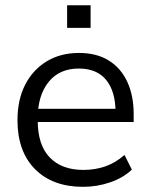

<svg xmlns="http://www.w3.org/2000/svg" viewBox="-20 -717 584 746"><path d="M302.5 8.9Q184.5 8.9 116.2 -59.7Q47.9 -128.4 47.9 -249.9Q47.9 -329.4 77.8 -387.9Q107.8 -446.3 161.7 -478.8Q215.6 -511.3 286.4 -511.3Q355.2 -511.3 402.3 -482.1Q449.5 -453 474.4 -399.4Q499.4 -345.8 499.4 -272.9V-243.1H109.7V-294.2H445.9L428.9 -280.8Q428.9 -361.4 392.8 -406Q356.7 -450.7 286.3 -450.7Q210.6 -450.7 168.6 -398.3Q126.6 -345.8 126.6 -257.2V-248.5Q126.6 -153.7 173.2 -105.3Q219.8 -56.8 303.9 -56.8Q349 -56.8 388.3 -70.2Q427.7 -83.6 463.8 -114.9L492.3 -57.9Q459 -26.2 408.5 -8.7Q357.9 8.9 302.5 8.9ZM240.8 -608.7V-696.6H332V-608.7Z"/></svg>

Font: Mulish ExtraLight
Style: Regular
Weight: 200
Designer: Vernon Adams
Foundry: Vernon Adams
Version: Version 3.603